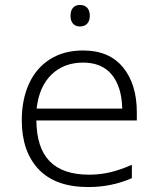

<svg xmlns="http://www.w3.org/2000/svg" viewBox="-20 -746 640 776"><path d="M68 -260Q68 -343 97 -407Q126 -471 182 -506.5Q238 -542 316 -542Q421 -542 477 -474Q533 -406 533 -292V-259H127Q128 -148 181 -94Q234 -40 340 -40Q385 -40 426.5 -50Q468 -60 513 -80V-26Q431 10 337 10Q204 10 136 -62Q68 -134 68 -260ZM474 -307Q472 -395 432 -444Q392 -493 316 -493Q238 -493 188 -444.5Q138 -396 128 -307ZM265 -682Q265 -703 275 -714.5Q285 -726 303 -726Q322 -726 332.5 -714.5Q343 -703 343 -682Q343 -662 332.5 -650.5Q322 -639 303 -639Q285 -639 275 -650.5Q265 -662 265 -682Z"/></svg>

Font: Noto Sans Mono UI Light
Style: Regular
Weight: 300
Monospace: yes
Designer: Monotype Design team
Foundry: Monotype Imaging Inc.
Version: Version 1.000